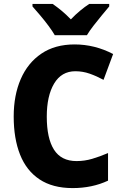

<svg xmlns="http://www.w3.org/2000/svg" viewBox="-20 -951 628 981"><path d="M365 -587Q294 -587 256.5 -524Q219 -461 219 -355Q219 -244 256 -186Q293 -128 371 -128Q412 -128 451 -139.5Q490 -151 532 -169V-28Q451 10 351 10Q249 10 182 -34.5Q115 -79 82.5 -161Q50 -243 50 -356Q50 -464 86 -547Q122 -630 191.5 -677Q261 -724 361 -724Q464 -724 558 -675L509 -543Q474 -562 438.5 -574.5Q403 -587 365 -587ZM260 -771Q248 -792 227.5 -819.5Q207 -847 185 -873Q163 -899 146 -918V-931H249Q272 -915 295 -896Q318 -877 342 -852Q366 -877 389.5 -896.5Q413 -916 436 -931H538V-918Q522 -899 500.5 -873Q479 -847 458 -820Q437 -793 424 -771Z"/></svg>

Font: Noto Sans Ethiopic SemiCondensed ExtraBold
Style: Regular
Weight: 800
Width: 4
Designer: Monotype Design Team
Foundry: Monotype Imaging Inc.
Version: Version 2.102; ttfautohint (v1.8.4.7-5d5b)